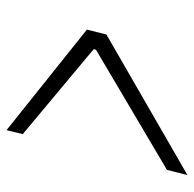

<svg xmlns="http://www.w3.org/2000/svg" viewBox="-23 -561 596 590"><g transform="rotate(-90 275.0 -266.0)"><path d="M48 -51 417 -269 419 -276 158 -494 170 -544 479 -297 464 -237 32 12Z"/></g></svg>

Font: IBM Plex Serif
Style: Italic
Weight: 400
Italic angle: -14°
Designer: Mike Abbink, Paul van der Laan, Pieter van Rosmalen
Foundry: Bold Monday
Version: Version 3.001